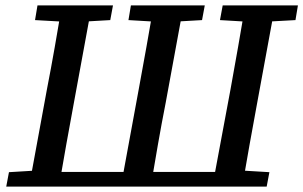

<svg xmlns="http://www.w3.org/2000/svg" viewBox="-20 -687 1117 707"><path d="M87 0 153 -359Q168 -436 181.5 -513Q195 -590 208 -667H318L252 -308Q238 -232 224 -154.5Q210 -77 197 0ZM109 -613 118 -667H396L386 -613L264 -606H234ZM425 0 491 -359Q505 -436 519 -513Q533 -590 546 -667H656L590 -308Q575 -232 561.5 -154.5Q548 -77 535 0ZM453 -613 462 -667H734L724 -613L602 -606H572ZM762 0 829 -359Q843 -436 856.5 -513Q870 -590 883 -667H993L927 -308Q913 -232 899 -154.5Q885 -77 872 0ZM790 -613 800 -667H1077L1068 -613L940 -606H909ZM3 0 13 -53 146 -61 140 0ZM147 0 152 -54H829L825 0ZM833 0 838 -61 972 -53 962 0Z"/></svg>

Font: Source Serif 4 Medium
Style: Italic
Weight: 500
Italic angle: -12°
Designer: Frank Grießhammer
Foundry: Adobe Systems Incorporated
Version: Version 4.004;hotconv 1.0.116;makeotfexe 2.5.65601